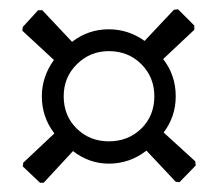

<svg xmlns="http://www.w3.org/2000/svg" viewBox="-20 -565 475 413"><path d="M398 -501V-510L363 -545L354 -544L291 -477C267.7 -493.7 242 -502 214 -502C184.7 -502 158.3 -493 135 -475L71 -543H62L29 -507L28 -499L96 -436C78.7 -412 70 -386 70 -358C70 -328 79 -301.3 97 -278L30 -215L29 -207L66 -172H74L137 -240C160.3 -222 186 -213 214 -213C244 -213 271 -222.3 295 -241L358 -174L366 -173L401 -209L400 -218L332 -280C349.3 -302.7 358 -328.7 358 -358C358 -388 349 -414.7 331 -438ZM145.5 -427C164.5 -445.7 187.3 -455 214 -455C242 -455 265.3 -445.7 284 -427C302.7 -408.3 312 -385.3 312 -358C312 -330 302.7 -306.8 284 -288.5C265.3 -270.2 242 -261 214 -261C186.7 -261 163.7 -270.2 145 -288.5C126.3 -306.8 117 -330 117 -358C117 -385.3 126.5 -408.3 145.5 -427Z"/></svg>

Font: Alegreya Sans
Style: Regular
Weight: 400
Designer: Juan Pablo del Peral
Foundry: Huerta Tipografica
Version: Version 1.000;PS 001.000;hotconv 1.0.70;makeotf.lib2.5.58329